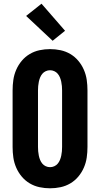

<svg xmlns="http://www.w3.org/2000/svg" viewBox="-20 -1008 540 1036"><path d="M250 8Q221 8 193 2Q165 -4 140.5 -18.5Q116 -33 97.5 -55Q79 -77 67.5 -103.5Q56 -130 52 -158Q48 -186 48 -215V-520Q48 -549 52 -577Q56 -605 67.5 -631.5Q79 -658 97.5 -680Q116 -702 140.5 -716.5Q165 -731 193 -737Q221 -743 250 -743Q279 -743 307 -737Q335 -731 359.5 -716.5Q384 -702 402.5 -680Q421 -658 432.5 -631.5Q444 -605 448 -577Q452 -549 452 -520V-215Q452 -186 448 -158Q444 -130 432.5 -103.5Q421 -77 402.5 -55Q384 -33 359.5 -18.5Q335 -4 307 2Q279 8 250 8ZM250 -106Q262 -106 273 -111Q284 -116 291.5 -125Q299 -134 303.5 -145Q308 -156 310.5 -168Q313 -180 314 -191.5Q315 -203 315 -215V-520Q315 -532 314 -543.5Q313 -555 310.5 -567Q308 -579 303.5 -590Q299 -601 291.5 -610Q284 -619 273 -624Q262 -629 250 -629Q238 -629 227 -624Q216 -619 208.5 -610Q201 -601 196.5 -590Q192 -579 189.5 -567Q187 -555 186 -543.5Q185 -532 185 -520V-215Q185 -203 186 -191.5Q187 -180 189.5 -168Q192 -156 196.5 -145Q201 -134 208.5 -125Q216 -116 227 -111Q238 -106 250 -106ZM264 -788 121 -922 204 -988 331 -842Z"/></svg>

Font: Iosevka Heavy
Style: Regular
Weight: 900
Monospace: yes
Designer: Belleve Invis
Foundry: Belleve Invis
Version: Version 32.5.0; ttfautohint (v1.8.4)